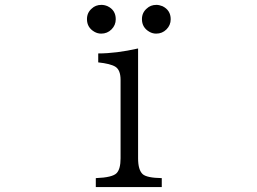

<svg xmlns="http://www.w3.org/2000/svg" viewBox="-20 -756 1040 776"><path d="M390.1 -736.3Q402.3 -736.3 414.6 -731Q447.8 -715.3 447.8 -678.2Q447.8 -654.3 430.7 -637.2Q413.6 -620.1 389.2 -620.1Q374.5 -620.1 361.8 -627.4Q331.5 -644.5 331.5 -678.7Q331.5 -704.6 350.6 -721.2Q366.2 -736.3 390.1 -736.3ZM612.3 -736.3Q623.5 -736.3 636.7 -731Q669.9 -714.8 669.9 -678.2Q669.9 -654.3 652.8 -637.2Q635.7 -620.1 611.3 -620.1Q596.7 -620.1 584 -627.4Q553.7 -644.5 553.7 -678.7Q553.7 -704.6 572.8 -721.2Q588.4 -736.3 612.3 -736.3ZM633.8 0H367.2V-36.1Q435.1 -38.6 451.7 -56.6Q467.3 -73.2 467.3 -116.2V-433.1Q467.3 -473.1 446.3 -486.3Q426.8 -498.5 377 -503.9V-540Q449.2 -540 538.1 -560.1V-116.2Q538.1 -69.3 556.6 -52.2Q573.2 -37.1 633.8 -36.1Z"/></svg>

Font: BIZ UDMincho
Style: Regular
Weight: 400
Monospace: yes
Designer: TypeBank Co., Ltd.
Foundry: Morisawa Inc.
Version: Version 1.06